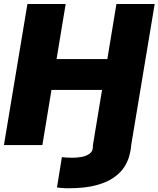

<svg xmlns="http://www.w3.org/2000/svg" viewBox="-31 -748 817 990"><path d="M-10.7 0 110.4 -727.5H307.6L260.7 -443.4H522.5L569.3 -727.5H766.6L645.5 0L643.6 19.5Q641.1 35.2 634.3 60.3Q627.4 85.4 609.6 113.5Q591.8 141.6 557.1 166.5Q522.5 191.4 465.3 207Q408.2 222.7 322.3 222.7Q301.8 223.1 283.2 220.9Q264.6 218.8 262.7 218.8L288.1 62.5Q297.9 63.5 314.5 64.5Q331.1 65.4 341.8 65.4Q364.3 65.4 388.9 61.3Q413.6 57.1 431.2 44.4Q448.7 31.7 448.2 5.9V0L495.1 -284.2H234.4L187.5 0Z"/></svg>

Font: Inter Tight Black
Style: Italic
Weight: 900
Italic angle: -9.39999°
Designer: Rasmus Andersson
Foundry: rsms
Version: Version 3.004; ttfautohint (v1.8.4.7-5d5b)